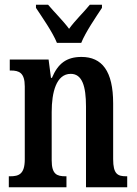

<svg xmlns="http://www.w3.org/2000/svg" viewBox="-20 -786 575 806"><path d="M219 -606H321C339 -651 383 -715 408 -753V-766H357C333 -736 294 -699 270 -665C245 -699 207 -736 182 -766H131V-753C156 -715 201 -651 219 -606ZM17 0H259V-46H255C219 -46 197 -54 197 -113V-316C197 -398 216 -476 277 -476C325 -476 341 -424 341 -339V0H514V-46H510C474 -46 455 -55 455 -118V-352C455 -488 408 -547 322 -547C259 -547 223 -519 198 -459H194L184 -536H21V-490H25C60 -490 84 -481 84 -423V-117C84 -55 59 -46 23 -46H17Z"/></svg>

Font: Noto Serif Sinhala ExtraCondensed SemiBold
Style: Regular
Weight: 600
Width: 2
Designer: Jelle Bosma - Monotype Design Team
Foundry: Monotype Imaging Inc.
Version: Version 2.007